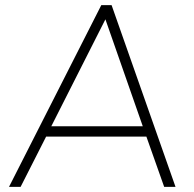

<svg xmlns="http://www.w3.org/2000/svg" viewBox="-20 -725 754 745"><path d="M661 0H617L548 -195H159L60 0H15L373 -705H413ZM389 -650 179 -235H534Z"/></svg>

Font: Iunito ExtraLight
Style: Italic
Weight: 200
Italic angle: -4.541°
Designer: Vernon Adams
Foundry: Vernon Adams
Version: Version 2.001;November 30, 2019;FontCreator 12.0.0.2547 64-b